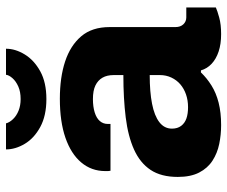

<svg xmlns="http://www.w3.org/2000/svg" viewBox="-80 -684 775 656"><g transform="rotate(-90 308.0 -355.5)"><path d="M209 12Q176 12 144.5 5.5Q113 -1 87.5 -17.5Q62 -34 47 -63Q32 -92 32 -136Q32 -193 56 -229Q80 -265 125.5 -285.5Q171 -306 235.5 -314Q300 -322 380 -322V-355Q380 -378 371 -393.5Q362 -409 344.5 -417.5Q327 -426 298 -426Q272 -426 252.5 -420Q233 -414 223 -402.5Q213 -391 213 -375V-366H53Q52 -371 52 -374.5Q52 -378 52 -384Q52 -431 81.5 -466Q111 -501 166 -520Q221 -539 299 -539Q372 -539 426.5 -521Q481 -503 512.5 -466Q544 -429 544 -369V-144Q544 -127 553.5 -117Q563 -107 577 -107H611V-6Q600 -1 576.5 5.5Q553 12 520 12Q486 12 460.5 3.5Q435 -5 418.5 -20.5Q402 -36 396 -57H389Q370 -37 344.5 -21Q319 -5 285.5 3.5Q252 12 209 12ZM270 -101Q294 -101 314 -108Q334 -115 348.5 -127.5Q363 -140 371.5 -158Q380 -176 380 -197V-232Q323 -232 282 -224Q241 -216 219 -199Q197 -182 197 -156Q197 -137 206.5 -124.5Q216 -112 232 -106.5Q248 -101 270 -101ZM298 -585Q241 -585 202.5 -606Q164 -627 145 -659Q126 -691 126 -723H215Q218 -711 229.5 -699Q241 -687 258.5 -680Q276 -673 298 -673Q323 -673 341 -681Q359 -689 369.5 -701Q380 -713 381 -723H470Q470 -691 450.5 -659Q431 -627 393 -606Q355 -585 298 -585Z"/></g></svg>

Font: Archivo SemiBold ExtraBold
Style: Regular
Weight: 800
Version: Version 2.001